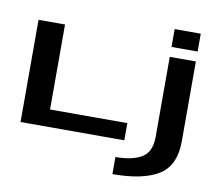

<svg xmlns="http://www.w3.org/2000/svg" viewBox="-100 -894 1453 1249"><g transform="rotate(10 626.0 -270.0)"><path d="M72 0H757.5V-113.5H247V-675H72ZM719.5 230Q919 230 1023 166.8Q1127 103.5 1127 -60.5V-586H954.5V-58Q954.5 42 893 79.5Q831.5 117 719.5 117ZM954.5 -769.5V-651.5H1127V-769.5Z"/></g></svg>

Font: Anybody ExtraExpanded SemiBold
Style: Regular
Weight: 600
Width: 8
Version: Version 1.113;gftools[0.9.25]